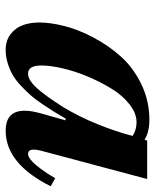

<svg xmlns="http://www.w3.org/2000/svg" viewBox="46 -588 554 687"><g transform="rotate(90 323.5 -245.0)"><path d="M214.8 -115.2Q214.8 -67.9 244.1 -67.9Q267.1 -67.9 295.7 -99.4Q324.2 -130.9 363.8 -193.8Q397.9 -250 425 -316.9Q452.1 -383.8 466.8 -441.9Q445.3 -456.1 418 -456.1Q385.7 -456.1 353.8 -430.9Q321.8 -405.8 297.6 -366.2Q273.4 -326.7 254.2 -280.8Q234.9 -234.9 224.9 -190.9Q214.8 -147 214.8 -115.2ZM61 -107.9Q61 -148.9 74 -199.2Q86.9 -249.5 115.5 -303.2Q144 -356.9 183.6 -400.9Q223.1 -444.8 282.2 -473.4Q341.3 -502 409.2 -502Q452.6 -502 480 -484.9L483.9 -494.1H621.1L520 -115.2Q507.8 -67.9 530.8 -67.9Q547.4 -67.9 571.8 -97.2Q596.2 -126.5 618.2 -165L647 -148.9Q566.4 12.2 448.2 12.2Q350.6 12.2 386.2 -113.8L411.1 -202.1H404.8Q389.6 -176.3 380.4 -161.1Q371.1 -146 353.8 -120.4Q336.4 -94.7 323 -79.1Q309.6 -63.5 289.3 -44.2Q269 -24.9 250.2 -13.9Q231.4 -2.9 207.8 4.6Q184.1 12.2 159.2 12.2Q125.5 12.2 102.5 -5.6Q79.6 -23.4 70.3 -49.6Q61 -75.7 61 -107.9Z"/></g></svg>

Font: Linguistics Pro
Style: Bold Italic
Weight: 700
Italic angle: -12°
Designer: Stefan Peev, Context Ltd
Foundry: Stefan Peev, Context Ltd
Version: Version 001.000